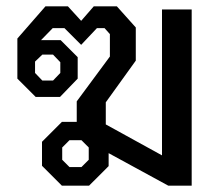

<svg xmlns="http://www.w3.org/2000/svg" viewBox="-20 -588 702 608"><path d="M587 -558V0H513L324 -103V-62L262 0H176L113 -63V-139L176 -202H223V-267L328 -409V-480L311 -499H287L237 -446L184 -499H147L110 -461H172L226 -407V-339L170 -281H93L35 -339V-466L124 -568H195L237 -522L277 -568H350L410 -501V-396L315 -264V-194L493 -96V-558ZM91 -393V-357L114 -333H148L171 -357V-391L148 -415H114ZM261 -121 238 -144H200L177 -121V-82L200 -59H238L261 -82Z"/></svg>

Font: Chakra Petch Medium
Style: Regular
Weight: 500
Designer: Katatrad Aksorn Co.,Ltd.
Foundry: Cadson Demak Co.,Ltd.
Version: Version 1.000; ttfautohint (v1.6)